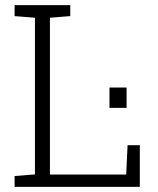

<svg xmlns="http://www.w3.org/2000/svg" viewBox="-20 -731 618 751"><path d="M37.1 0V-42.5L116.7 -48.8V-661.6L37.1 -668V-710.9H254.9V-668L175.3 -661.6V-48.3H473.6L479 -163.1H526.9V0ZM408.2 -309.1V-388.7H475.1V-309.1Z"/></svg>

Font: Roboto Slab Light
Style: Regular
Weight: 300
Designer: Google
Version: Version 2.000; ttfautohint (v1.8.1.43-b0c9)